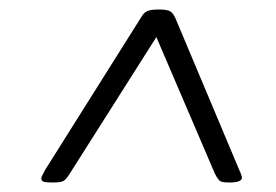

<svg xmlns="http://www.w3.org/2000/svg" viewBox="-20 -704 580 404"><path d="M92 -320Q77 -320 72 -321.5Q67 -323 67 -329Q67 -332 69.5 -336Q72 -340 74 -345L276 -666Q282 -677 289.5 -680.5Q297 -684 314 -684Q331 -684 337.5 -680.5Q344 -677 349 -666L484 -345Q486 -341 487.5 -336.5Q489 -332 489 -330Q489 -320 462 -320Q447 -320 442.5 -323.5Q438 -327 432 -339L309 -626L127 -339Q119 -326 113 -323Q107 -320 92 -320Z"/></svg>

Font: Asap Expanded Expanded Light
Style: Italic
Weight: 300
Width: 7
Italic angle: -6°
Designer: Pablo Cosgaya
Foundry: Omnibus-Type
Version: Version 3.001; ttfautohint (v1.8.4.7-5d5b)